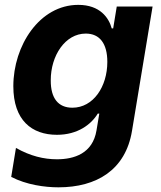

<svg xmlns="http://www.w3.org/2000/svg" viewBox="-20 -573 675 805"><path d="M225.1 212.4C384.6 212.4 506.4 139.9 533.4 -24.1L619.7 -545.5H469.5L454.5 -453.8H448.5C436.4 -498.2 399.5 -552.6 308.2 -552.6C146 -552.6 35.9 -382.1 35.9 -211.6C35.9 -68.5 113.3 -7.8 218.8 -7.8C305.8 -7.8 362.6 -51.5 389.9 -96.6H396.3L384.6 -26.3C368.6 70.7 290.8 94.8 218.8 94.8C163.7 94.8 107.2 81.3 46.9 47.2L27 168.7C90.6 201.7 167.3 212.4 225.1 212.4ZM283.4 -121.4C224.1 -121.4 192.5 -161.2 192.8 -235.8C192.5 -340.6 253.9 -432.2 339.5 -432.2C398.1 -432.2 430 -390.3 430 -313.6C430 -209.5 371.1 -121.4 283.4 -121.4Z"/></svg>

Font: TID UI
Style: Bold Italic
Weight: 700
Italic angle: -9.39999°
Designer: The TID Project Authors
Foundry: Bakken & Bæck
Version: Version 1.001;hotconv 1.0.109;makeotfexe 2.5.65596